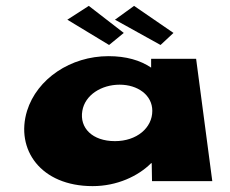

<svg xmlns="http://www.w3.org/2000/svg" viewBox="-20 -616 782 653"><path d="M401 -504 351 -463 209 -549 282 -596ZM570 -504 526 -463 371 -549 436 -596ZM260 -239C269 -293 325 -328 387 -328C448 -328 498 -293 498 -239C498 -181 445 -136 371 -136C294 -136 250 -181 260 -239ZM72 -239C32 -108 118 17 295 17C378 17 450 -17 494 -61H496L497 0H702L647 -416H494V-386C457 -411 409 -425 349 -425C220 -425 106 -348 72 -239Z"/></svg>

Font: Hussar Milosc
Style: Bold
Weight: 700
Foundry: Cannot Into Space Fonts
Version: Version 1.02